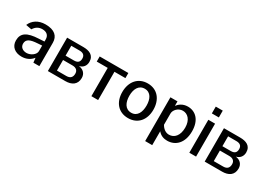

<svg xmlns="http://www.w3.org/2000/svg" viewBox="-9 -1603 3637 2640"><g transform="rotate(30 1809.5 -283.0)"><path d="M218 10C293 10 353 -20 395 -73L403 0H498V-371C498 -474 432 -540 287 -540C172 -540 93 -484 58 -400L149 -383C183 -439 229 -461 282 -461C350 -461 390 -425 390 -363V-328L304 -323C120 -315 42 -263 42 -146C42 -47 115 10 218 10ZM253 -68C193 -68 149 -101 149 -157C149 -231 212 -252 319 -259L390 -264V-175C390 -120 318 -68 253 -68Z M633 0H910C1008 0 1085 -43 1085 -150C1085 -220 1039 -264 971 -273V-274C1030 -287 1065 -334 1065 -394C1065 -500 983 -530 890 -530H633ZM738 -68V-236H887C948 -236 978 -205 978 -157C978 -102 951 -68 887 -68ZM738 -305V-462H870C922 -462 958 -441 958 -385C958 -333 933 -305 871 -305Z M1150 -449H1324V0H1431V-449H1605V-530H1150Z M1909 10C2064 10 2156 -103 2156 -263C2156 -425 2065 -540 1910 -540C1758 -540 1663 -427 1663 -262C1663 -102 1755 10 1909 10ZM1911 -76C1813 -76 1773 -163 1773 -267C1773 -369 1813 -456 1910 -456C2006 -456 2046 -370 2046 -267C2046 -162 2007 -76 1911 -76Z M2385 165V-55C2430 -2 2483 10 2531 10C2662 10 2765 -87 2765 -272C2765 -453 2667 -540 2547 -540C2462 -540 2412 -494 2385 -459V-530H2273V165ZM2511 -74C2457 -74 2413 -109 2385 -159V-338C2385 -392 2441 -456 2516 -456C2590 -456 2658 -395 2658 -269C2658 -142 2594 -74 2511 -74Z M2879 -523V0H2986V-523ZM2877 -731V-623H2988V-731Z M3123 0H3400C3498 0 3575 -43 3575 -150C3575 -220 3529 -264 3461 -273V-274C3520 -287 3555 -334 3555 -394C3555 -500 3473 -530 3380 -530H3123ZM3228 -68V-236H3377C3438 -236 3468 -205 3468 -157C3468 -102 3441 -68 3377 -68ZM3228 -305V-462H3360C3412 -462 3448 -441 3448 -385C3448 -333 3423 -305 3361 -305Z"/></g></svg>

Font: Cheyenne Sans Medium
Style: Regular
Weight: 500
Designer: The Public Sans project authors (U.S. Web Design System), Libre Franklin designed by Pablo Impallari and Rodrigo Fuenzal
Foundry: The Cheyenne Sans Project Authors
Version: Version 2.007